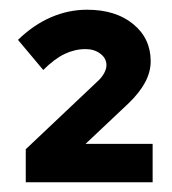

<svg xmlns="http://www.w3.org/2000/svg" viewBox="-20 -725 353 395"><path d="M33 -350V-418L180 -557Q189 -565 194 -574Q199 -583 199 -591Q199 -605 186.5 -614.5Q174 -624 156 -624Q134 -624 113 -614Q92 -604 69 -581L17 -643Q49 -674 85 -689.5Q121 -705 159 -705Q218 -705 254 -675.5Q290 -646 290 -599Q290 -577 278.5 -555.5Q267 -534 244 -512L156 -429H294V-350Z"/></svg>

Font: Red Hat Text VF
Style: Regular
Weight: 300
Designer: Pentagram, MCKL
Foundry: Pentagram, MCKL
Version: Version 1.023